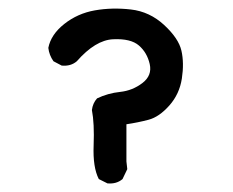

<svg xmlns="http://www.w3.org/2000/svg" viewBox="-20 -430 540 445"><path d="M229 -5 209 -15Q195 -42 197 -93Q199 -144 193 -175Q195 -191 205 -202Q230 -214 258.5 -217Q287 -220 310 -237.5Q333 -255 327 -281.5Q321 -308 302 -324.5Q283 -341 242 -339Q201 -337 158 -288Q144 -276 123 -278L104 -288Q94 -302 92 -319Q98 -350 129 -374.5Q160 -399 200 -406Q240 -413 283.5 -408Q327 -403 360.5 -372Q394 -341 400.5 -312.5Q407 -284 401.5 -248Q396 -212 372.5 -185.5Q349 -159 324.5 -152.5Q300 -146 273 -142V-56L275 -38L264 -15Q250 -3 229 -5Z"/></svg>

Font: NaniFont Regular
Style: Regular
Weight: 400
Designer: Nanigashitei
Version: Version 1.036